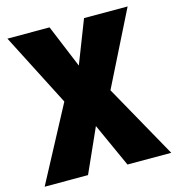

<svg xmlns="http://www.w3.org/2000/svg" viewBox="-106 -806 827 898"><g transform="rotate(-15 307.0 -357.0)"><path d="M401 0 305 -212 210 0H0L192 -361L11 -714H215L301 -506L382 -714H593L414 -356L613 0Z"/></g></svg>

Font: Noto Sans Display Black Narrow
Style: Regular
Weight: 900
Width: 4
Designer: Monotype Design team
Foundry: Monotype Imaging Inc.
Version: Version 1.000